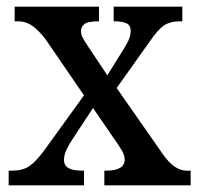

<svg xmlns="http://www.w3.org/2000/svg" viewBox="-20 -556 597 576"><path d="M6 0V-44H15Q48 -44 68 -57.5Q88 -71 115 -108L232 -270L116 -439Q96 -465 77 -478.5Q58 -492 36 -492H24V-536H277V-492H274Q243 -492 233 -483.5Q223 -475 223 -463Q223 -452 228.5 -442Q234 -432 244 -417L302 -330L348 -404Q359 -421 365.5 -435Q372 -449 372 -463Q372 -481 358.5 -486.5Q345 -492 324 -492H321V-536H527V-492H518Q491 -492 472.5 -480Q454 -468 426 -427L330 -292L466 -97Q486 -68 504 -56Q522 -44 540 -44H552V0H293V-44H298Q354 -44 354 -77Q354 -89 347 -102Q340 -115 318 -146L259 -232L196 -136Q187 -123 179.5 -107Q172 -91 172 -76Q172 -60 185 -52Q198 -44 229 -44H232V0Z"/></svg>

Font: Noto Serif Sinhala SemiCondensed Medium
Style: Regular
Weight: 500
Width: 4
Designer: Jelle Bosma - Monotype Design Team
Foundry: Monotype Imaging Inc.
Version: Version 2.007; ttfautohint (v1.8.4.7-5d5b)